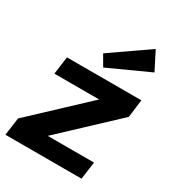

<svg xmlns="http://www.w3.org/2000/svg" viewBox="-183 -862 885 970"><g transform="rotate(30 259.5 -377.5)"><path d="M320 -392 494 -391 185 -101 11 -102ZM456 -102 442 0H-2L12 -102ZM506 -494 493 -391H58L72 -494ZM439 -755 493 -649 256 -541 220 -603Z"/></g></svg>

Font: Exo 2
Style: Bold Italic
Weight: 700
Italic angle: -8°
Designer: Natanael Gama
Foundry: Natanael Gama
Version: Version 2.010